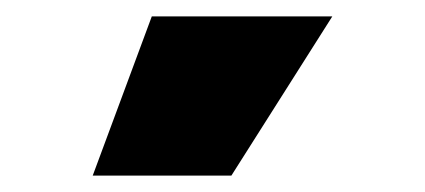

<svg xmlns="http://www.w3.org/2000/svg" viewBox="-20 -809 518 234"><path d="M93 -595 165 -789H385L262 -595Z"/></svg>

Font: Georama ExtraCondensed Thin Black
Style: Regular
Weight: 900
Version: Version 1.001